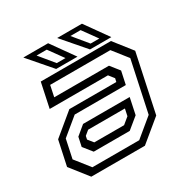

<svg xmlns="http://www.w3.org/2000/svg" viewBox="-157 -826 941 963"><g transform="rotate(-30 313.0 -344.0)"><path d="M100.5 0 19.5 -103 50 -245.5 174.5 -348.5H446.5L451 -368L427 -398.5H89.5L119.5 -540H526L607 -437L536 -103L411 0ZM173.8 -102.5 133.2 -153.2 144.5 -206.2 197 -249.8H467L447.2 -155.8L382.2 -102.5ZM128.8 -38.2H400L504.8 -124.8L567.2 -417.5L500.5 -502H152L138.5 -437.8H455.5L496.2 -386.5L480.2 -311.5H184.2L85.5 -230.2L62.5 -122.2ZM199.5 -141.5H372L409 -172L417.5 -212H204.5L179 -191L175 -172ZM537.5 -556H414L300 -688H443.5ZM481.8 -580 421.5 -663.5H362.5L431.2 -580ZM341.5 -556H218L104 -688H247.5ZM285.8 -580 225.5 -663.5H166.5L235.2 -580Z"/></g></svg>

Font: Tourney Thin
Style: Italic
Weight: 100
Italic angle: -12°
Designer: Tyler Finck
Foundry: Etcetera Type Co
Version: Version 1.015